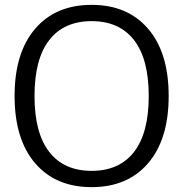

<svg xmlns="http://www.w3.org/2000/svg" viewBox="-20 -760 754 790"><path d="M531.5 -595Q471 -673 357 -673Q243 -673 182.5 -595Q122 -517 122 -365Q122 -213 182.5 -135Q243 -57 357 -57Q471 -57 531.5 -135Q592 -213 592 -365Q592 -517 531.5 -595ZM589.5 -88.5Q505 10 357 10Q209 10 124.5 -88.5Q40 -187 40 -365Q40 -543 124.5 -641.5Q209 -740 357 -740Q505 -740 589.5 -641.5Q674 -543 674 -365Q674 -187 589.5 -88.5Z"/></svg>

Font: Rounded Mplus 1c
Style: Regular
Weight: 400
Version: Version 1.059.20150529